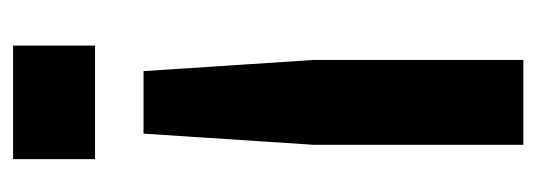

<svg xmlns="http://www.w3.org/2000/svg" viewBox="-290 -350 840 301"><g transform="rotate(-90 130.5 -200.0)"><path d="M71 -395.5H169L186.5 -129V200H53.5V-129ZM31 -600H209V-471.5H31Z"/></g></svg>

Font: Big Shoulders Text Thin ExtraBold
Style: Regular
Weight: 800
Version: Version 2.002